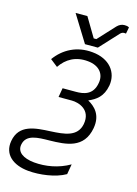

<svg xmlns="http://www.w3.org/2000/svg" viewBox="-156 -783 748 1052"><g transform="rotate(15 218.0 -257.0)"><path d="M323 158 333 100C269 137 197 149 131 143C69 137 30 111 38 67C49 6 116 6 183 5C274 3 376 -1 398 -123C412 -202 369 -240 330 -262C372 -280 409 -305 421 -371C434 -448 383 -514 285 -523C195 -532 122 -493 75 -428L117 -395C151 -446 203 -476 273 -469C339 -463 371 -421 361 -369C349 -297 294 -290 252 -290H177L168 -238H243C282 -238 356 -216 340 -130C325 -55 252 -49 174 -45C88 -41 -3 -36 -20 62C-34 142 26 188 112 196C177 202 266 191 323 158ZM233 -555H306L404 -661C411 -668 419 -670 424 -670C428 -670 431 -670 435 -669L442 -706C434 -711 426 -712 416 -712C399 -712 386 -705 374 -693L286 -598H271L206 -707H139Z"/></g></svg>

Font: Fixel Text 20240404 Light
Style: Italic
Weight: 300
Width: 4
Italic angle: -10°
Designer: AlfaBravo + MacPaw
Foundry: Kyrylo Tkachov, Marchela Mozhyna, Serhii Makarenko, Maria Weinstein, Zakhar Kryvoshyya
Version: Version 1.211;Glyphs 3.2 (3225)